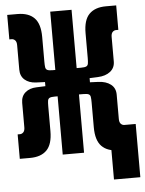

<svg xmlns="http://www.w3.org/2000/svg" viewBox="-57 -742 700 928"><g transform="rotate(-5 293.0 -277.5)"><path d="M309.1 -353.5 346.2 -410.6Q364.5 -410.6 372.1 -414.3Q379.7 -418 381.2 -427.7Q382.8 -437.5 382.8 -455.1V-575.2Q382.8 -638.9 410.9 -667.3Q439 -695.8 492.2 -695.8H542V-577.1H530.8Q521.5 -577.1 514.2 -569.8Q506.8 -562.5 506.8 -545.9V-427.2Q506.8 -396 483.9 -377.9Q460.9 -359.9 423.3 -358.4ZM13.2 2.4V-116.2H24.4Q33.7 -116.2 41 -123.5Q48.3 -130.9 48.3 -147.5V-266.1Q48.3 -297.9 69.1 -315.9Q89.8 -334 123.5 -335L246.1 -339.8L208.5 -282.7Q190.4 -282.7 183 -279.1Q175.5 -275.4 173.9 -265.9Q172.4 -256.3 172.4 -238.3V-118.2Q172.4 -54.7 144.4 -26.1Q116.5 2.4 63 2.4ZM458 141.6V-116.7H585.9V141.6ZM167 -282.7V-410.6H245.6V-282.7ZM246.1 -353.5 123.5 -358.4Q89.8 -359.9 69.1 -377.8Q48.3 -395.8 48.3 -427.2V-545.9Q48.3 -562.5 41 -569.8Q33.7 -577.1 24.4 -577.1H13.2V-695.8H62.8Q116.7 -695.8 144.5 -667.3Q172.4 -638.9 172.4 -575.2V-455.1Q172.4 -437.5 173.9 -427.7Q175.5 -418 183 -414.3Q190.4 -410.6 208.5 -410.6ZM221.7 0V-693.4H325.2V0ZM492.2 2.4Q439 2.4 410.9 -26.1Q382.8 -54.7 382.8 -118.2V-238.3Q382.8 -256.3 381.2 -265.9Q379.7 -275.4 372.1 -279.1Q364.5 -282.7 346.2 -282.7L309.1 -339.8L423.3 -335Q460.9 -333.5 483.9 -315.8Q506.8 -298.1 506.8 -266.1V-147.9Q506.8 -131.3 514.2 -124Q521.5 -116.7 530.8 -116.7H542V2.4ZM306.6 -282.7V-410.6H383.3V-282.7Z"/></g></svg>

Font: Cascadia Code
Style: Regular
Weight: 400
Monospace: yes
Designer: Aaron Bell
Foundry: Saja Typeworks
Version: Version 2106.017